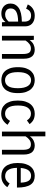

<svg xmlns="http://www.w3.org/2000/svg" viewBox="1211 -1986 788 3250"><g transform="rotate(90 1605.0 -361.0)"><path d="M357 0 353 -60Q331 -30 295.5 -10Q260 10 205 10Q176 10 146.5 1.5Q117 -7 93.5 -25.5Q70 -44 55 -73Q40 -102 40 -144Q40 -232 112.5 -283Q185 -334 346 -337V-382Q346 -430 322.5 -461.5Q299 -493 243 -493Q200 -493 171.5 -471.5Q143 -450 128 -409L55 -437Q79 -491 127 -523Q175 -555 245 -555Q291 -555 325 -542.5Q359 -530 381.5 -508.5Q404 -487 415 -457.5Q426 -428 426 -394V0ZM227 -54Q265 -54 294 -71Q323 -88 346 -114V-274Q231 -272 177 -241.5Q123 -211 123 -150Q123 -99 153.5 -76.5Q184 -54 227 -54Z M586 0V-540H654L660 -469Q692 -516 734.5 -535.5Q777 -555 817 -555Q852 -555 881 -545.5Q910 -536 930.5 -514Q951 -492 962.5 -456.5Q974 -421 974 -369V0H894V-354Q894 -393 888 -419.5Q882 -446 870.5 -461.5Q859 -477 841 -483.5Q823 -490 799 -490Q759 -490 726 -466Q693 -442 666 -400V0Z M1117 -270Q1117 -353 1136.5 -408Q1156 -463 1187.5 -495.5Q1219 -528 1258.5 -541.5Q1298 -555 1337 -555Q1375 -555 1414 -542Q1453 -529 1484.5 -496.5Q1516 -464 1536 -409Q1556 -354 1556 -270Q1556 -186 1536.5 -132Q1517 -78 1486 -46.5Q1455 -15 1415.5 -2.5Q1376 10 1337 10Q1299 10 1259.5 -2.5Q1220 -15 1188.5 -47Q1157 -79 1137 -133Q1117 -187 1117 -270ZM1201 -270Q1201 -156 1238.5 -104Q1276 -52 1338 -52Q1400 -52 1436.5 -103Q1473 -154 1473 -270Q1473 -328 1463 -370Q1453 -412 1435 -439.5Q1417 -467 1392 -480Q1367 -493 1337 -493Q1278 -493 1239.5 -438.5Q1201 -384 1201 -270Z M1766 -271Q1766 -157 1803 -105Q1840 -53 1902 -53Q1945 -53 1973 -73.5Q2001 -94 2027 -137L2092 -95Q2063 -49 2015.5 -18Q1968 13 1901 13Q1856 13 1816.5 -2.5Q1777 -18 1747 -52Q1717 -86 1699.5 -139.5Q1682 -193 1682 -269Q1682 -343 1699 -397Q1716 -451 1746 -486Q1776 -521 1816.5 -538Q1857 -555 1904 -555Q1961 -555 2003 -535.5Q2045 -516 2081 -468L2019 -423Q1993 -461 1966.5 -476Q1940 -491 1904 -491Q1842 -491 1804 -438Q1766 -385 1766 -271Z M2208 0V-735H2288V-473Q2320 -517 2360.5 -536Q2401 -555 2439 -555Q2474 -555 2503 -545Q2532 -535 2552.5 -513Q2573 -491 2584.5 -455Q2596 -419 2596 -367V0H2516V-354Q2516 -393 2510 -419.5Q2504 -446 2492.5 -461.5Q2481 -477 2463 -483.5Q2445 -490 2421 -490Q2381 -490 2348 -466Q2315 -442 2288 -400V0Z M3148 -91Q3122 -50 3075 -20Q3028 10 2958 10Q2909 10 2869 -6.5Q2829 -23 2800 -57Q2771 -91 2755 -142.5Q2739 -194 2739 -265Q2739 -341 2755.5 -396Q2772 -451 2801.5 -486.5Q2831 -522 2870.5 -538.5Q2910 -555 2955 -555Q3005 -555 3042.5 -538.5Q3080 -522 3105 -485.5Q3130 -449 3142.5 -392Q3155 -335 3155 -254H2821Q2822 -197 2833.5 -158.5Q2845 -120 2864 -97Q2883 -74 2908.5 -64Q2934 -54 2963 -54Q2987 -54 3006.5 -61.5Q3026 -69 3041 -80Q3056 -91 3067 -104.5Q3078 -118 3085 -130ZM2955 -493Q2899 -493 2865 -451Q2831 -409 2823 -318H3072Q3070 -367 3061.5 -400.5Q3053 -434 3038 -454.5Q3023 -475 3002.5 -484Q2982 -493 2955 -493Z"/></g></svg>

Font: Carrois Gothic
Style: Regular
Weight: 400
Designer: Ralph du Carrois
Foundry: Ralph du Carrois
Version: Version 1.002